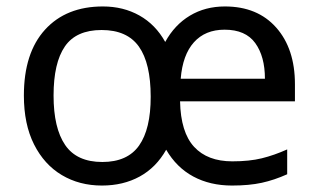

<svg xmlns="http://www.w3.org/2000/svg" viewBox="-20 -565 986 595"><path d="M677 -545Q778 -545 836 -479.5Q894 -414 894 -304V-251H538Q540 -155 581.5 -110Q623 -65 700 -65Q753 -65 791.5 -74.5Q830 -84 870 -102V-25Q830 -7 791 1.5Q752 10 699 10Q631 10 579 -18Q527 -46 495 -101Q464 -46 413 -18Q362 10 296 10Q226 10 171.5 -22.5Q117 -55 85.5 -117.5Q54 -180 54 -269Q54 -401 119.5 -473Q185 -545 299 -545Q362 -545 412 -517Q462 -489 492 -435Q521 -488 568.5 -516.5Q616 -545 677 -545ZM295 -472Q216 -472 181 -421Q146 -370 146 -269Q146 -168 182 -115.5Q218 -63 297 -63Q375 -63 411 -114Q447 -165 447 -265Q447 -369 410.5 -420.5Q374 -472 295 -472ZM676 -473Q616 -473 581 -434Q546 -395 540 -321H801Q801 -390 771 -431.5Q741 -473 676 -473Z"/></svg>

Font: Noto Sans Lisu
Style: Regular
Weight: 400
Designer: Monotype Design Team. David Williams.
Foundry: Monotype Imaging Inc.
Version: Version 2.102